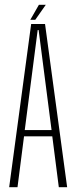

<svg xmlns="http://www.w3.org/2000/svg" viewBox="-20 -775 318 795"><path d="M18 0 109 -675.5H166.5L258 0H223.5L196.5 -210.5H79.5L52.5 0ZM82.5 -236.5H193.5L140 -650.5H136ZM105.5 -693 141 -755H169.5L126 -693Z"/></svg>

Font: Anybody Condensed ExtraLight
Style: Regular
Weight: 200
Width: 3
Designer: Tyler Finck
Foundry: Etcetera Type Company
Version: Version 1.010; ttfautohint (v1.8.3) -l 8 -r 50 -G 200 -x 14 